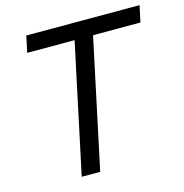

<svg xmlns="http://www.w3.org/2000/svg" viewBox="-105 -807 865 904"><g transform="rotate(-15 327.5 -355.0)"><path d="M317 -630H86L103 -710H655L638 -630H407L273 0H183Z"/></g></svg>

Font: Raleway Medium
Style: Italic
Weight: 500
Italic angle: -12°
Designer: Matt McInerney, Pablo Impallari, Rodrigo Fuenzalida
Foundry: Matt McInerney, Pablo Impallari, Rodrigo Fuenzalida
Version: Version 4.026